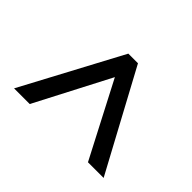

<svg xmlns="http://www.w3.org/2000/svg" viewBox="-123 -693 676 676"><g transform="rotate(-45 215.0 -355.0)"><path d="M30 -210 309 -355 30 -500V-578L401 -380V-332L30 -132Z"/></g></svg>

Font: Noto Sans Lao ExtraCondensed
Style: Regular
Weight: 400
Width: 2
Designer: Monotype Design Team
Foundry: Monotype Imaging Inc.
Version: Version 2.003; ttfautohint (v1.8.4.7-5d5b)